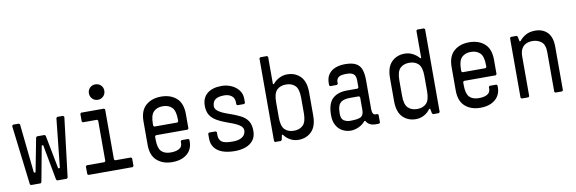

<svg xmlns="http://www.w3.org/2000/svg" viewBox="-52 -1138 4712 1571"><g transform="rotate(-10 2304.0 -352.0)"><path d="M107 0 99 -8 40 -496V-504L48 -512H97L105 -504L148 -96H162L216 -376L224 -384H288L296 -376L350 -96H364L407 -504L415 -512H464L472 -504V-496L413 -8L405 0H325L317 -8L262 -304H250L195 -8L187 0Z M584 0 576 -8V-72L584 -80H732L740 -88V-424L732 -432H614L606 -440V-504L614 -512H804L812 -504V-88L820 -80H952L960 -72V-8L952 0ZM768 -592Q741 -592 722.5 -610.5Q704 -629 704 -657Q704 -684 722.5 -702Q741 -720 768 -720Q795 -720 813.5 -702Q832 -684 832 -657Q832 -629 813.5 -610.5Q795 -592 768 -592Z M1280 16Q1202 16 1153 -27Q1104 -70 1104 -158V-352Q1104 -442 1153 -485Q1202 -528 1280 -528Q1358 -528 1407 -485Q1456 -442 1456 -352V-232L1448 -224H1184L1176 -216V-190Q1176 -120 1202 -92Q1228 -64 1281 -64Q1325 -64 1350.5 -79Q1376 -94 1376 -124V-140L1384 -148H1440L1448 -140V-124Q1448 -82 1427.5 -50.5Q1407 -19 1369.5 -1.5Q1332 16 1280 16ZM1184 -296H1376L1384 -304V-320Q1384 -392 1356 -420Q1328 -448 1280 -448Q1232 -448 1204 -420Q1176 -392 1176 -320V-304Z M1800 16Q1740 16 1697 0.5Q1654 -15 1631 -46Q1608 -77 1608 -121V-162L1616 -170H1672L1680 -162V-137Q1680 -101 1703 -82.5Q1726 -64 1792 -64Q1836 -64 1860.5 -75.5Q1885 -87 1894.5 -104Q1904 -121 1904 -137Q1904 -163 1875 -182.5Q1846 -202 1792 -220Q1732 -241 1694 -263Q1656 -285 1638 -315.5Q1620 -346 1620 -391Q1620 -457 1663 -492.5Q1706 -528 1784 -528Q1824 -528 1861.5 -512Q1899 -496 1923.5 -465.5Q1948 -435 1948 -391V-358L1940 -350H1884L1876 -358V-375Q1876 -411 1852 -429.5Q1828 -448 1792 -448Q1752 -448 1730.5 -438Q1709 -428 1700.5 -411.5Q1692 -395 1692 -375Q1692 -351 1718.5 -332Q1745 -313 1794 -296Q1854 -276 1894.5 -255.5Q1935 -235 1955.5 -204Q1976 -173 1976 -121Q1976 -73 1952 -42.5Q1928 -12 1888 2Q1848 16 1800 16Z M2136 0 2128 -8V-696L2136 -704H2192L2200 -696V-469H2208Q2229 -495 2260.5 -511.5Q2292 -528 2328 -528Q2394 -528 2437 -485Q2480 -442 2480 -352V-160Q2480 -70 2437 -27Q2394 16 2328 16Q2292 16 2260.5 -1Q2229 -18 2208 -48H2200L2192 -8L2184 0ZM2304 -64Q2352 -64 2380 -92Q2408 -120 2408 -192V-320Q2408 -392 2380 -420Q2352 -448 2304 -448Q2256 -448 2228 -420Q2200 -392 2200 -320V-192Q2200 -120 2228 -92Q2256 -64 2304 -64Z M2770 -64Q2838 -64 2861 -78Q2884 -92 2884 -136V-241L2876 -249H2803Q2758 -249 2735 -236Q2712 -223 2704 -198Q2696 -173 2696 -136Q2696 -92 2719.5 -78Q2743 -64 2770 -64ZM2762 16Q2727 16 2695 -0.5Q2663 -17 2643.5 -51Q2624 -85 2624 -136Q2624 -232 2667 -272.5Q2710 -313 2789 -313H2876L2884 -321V-380Q2884 -417 2866 -432.5Q2848 -448 2807 -448Q2755 -448 2739 -432.5Q2723 -417 2723 -396V-380L2715 -372H2659L2651 -380V-396Q2651 -442 2671.5 -471Q2692 -500 2727.5 -514Q2763 -528 2808 -528Q2868 -528 2900 -510Q2932 -492 2944 -456.5Q2956 -421 2956 -370V-129Q2956 -80 2985 -80H3000L3008 -72V-8L3000 0H2969Q2944 0 2924 -10Q2904 -20 2892 -42H2884Q2864 -16 2830 0Q2796 16 2762 16Z M3496 0H3448L3440 -8L3432 -48H3424Q3403 -18 3371.5 -1Q3340 16 3304 16Q3238 16 3195 -27Q3152 -70 3152 -160V-352Q3152 -442 3195 -485Q3238 -528 3304 -528Q3340 -528 3371.5 -511.5Q3403 -495 3424 -469H3432V-696L3440 -704H3496L3504 -696V-8ZM3328 -64Q3376 -64 3404 -92Q3432 -120 3432 -192V-320Q3432 -392 3404 -420Q3376 -448 3328 -448Q3280 -448 3252 -420Q3224 -392 3224 -320V-192Q3224 -120 3252 -92Q3280 -64 3328 -64Z M3840 16Q3762 16 3713 -27Q3664 -70 3664 -158V-352Q3664 -442 3713 -485Q3762 -528 3840 -528Q3918 -528 3967 -485Q4016 -442 4016 -352V-232L4008 -224H3744L3736 -216V-190Q3736 -120 3762 -92Q3788 -64 3841 -64Q3885 -64 3910.5 -79Q3936 -94 3936 -124V-140L3944 -148H4000L4008 -140V-124Q4008 -82 3987.5 -50.5Q3967 -19 3929.5 -1.5Q3892 16 3840 16ZM3744 -296H3936L3944 -304V-320Q3944 -392 3916 -420Q3888 -448 3840 -448Q3792 -448 3764 -420Q3736 -392 3736 -320V-304Z M4184 0 4176 -8V-504L4184 -512H4232L4240 -504L4248 -464H4256Q4279 -493 4311 -510.5Q4343 -528 4388 -528Q4452 -528 4490 -488.5Q4528 -449 4528 -369V-8L4520 0H4464L4456 -8V-337Q4456 -400 4425 -424Q4394 -448 4352 -448Q4324 -448 4300.5 -438Q4277 -428 4262.5 -403.5Q4248 -379 4248 -337V-8L4240 0Z"/></g></svg>

Font: Hasubi Mono
Style: Regular
Weight: 400
Designer: Eli Heuer
Foundry: Eli Heuer
Version: Version 1.000